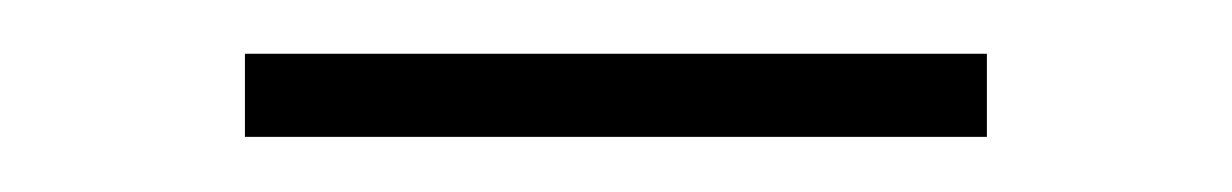

<svg xmlns="http://www.w3.org/2000/svg" viewBox="-20 -338 449 70"><path d="M339.8 -288.1H69.3V-318.4H339.8Z"/></svg>

Font: Pretendard Thin
Style: Regular
Weight: 100
Designer: Base glyphs from Inter by Rasmus Andersson; Hangeul glyphs from Noto Sans CJK(Source Han Sans) by Jang Soo-young and Kan
Foundry: Kil Hyung-jin
Version: Version 1.309